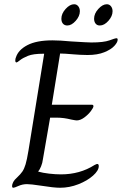

<svg xmlns="http://www.w3.org/2000/svg" viewBox="-20 -884 574 904"><path d="M37 -7Q37 -28 60 -48Q77 -64 85.5 -76.5Q94 -89 100.5 -110.5Q107 -132 114 -175L188 -631H184Q136 -631 111.5 -621Q87 -611 74 -600.5Q61 -590 58 -590Q52 -590 52 -599Q52 -608 55 -614Q66 -649 109 -671.5Q152 -694 227 -694Q262 -694 314 -689Q394 -684 410 -684Q468 -684 495.5 -694Q523 -704 527 -704Q531 -704 532.5 -702.5Q534 -701 534 -697Q534 -685 518.5 -668Q503 -651 471 -638Q439 -625 392 -625Q374 -625 357.5 -626Q341 -627 328 -628Q282 -632 263 -632L224 -391H412Q420 -391 420 -384Q420 -377 407.5 -360.5Q395 -344 376.5 -330.5Q358 -317 341 -317Q336 -317 316 -321Q280 -330 249 -330H216L182 -134Q180 -117 173.5 -101Q167 -85 160 -77V-76Q181 -70 211 -66.5Q241 -63 267 -63Q356 -63 425 -107Q428 -108 431.5 -110Q435 -112 438 -112Q445 -112 445 -102Q445 -81 418 -57Q391 -33 349 -16.5Q307 0 263 0Q233 0 171 -10Q125 -17 107 -17Q86 -17 67 -8.5Q48 0 43 0Q37 0 37 -7ZM269 -796Q269 -820 289 -842Q309 -864 329 -864Q341 -864 348.5 -854.5Q356 -845 356 -831Q356 -808 336.5 -786Q317 -764 297 -764Q284 -764 276.5 -772.5Q269 -781 269 -796ZM423 -796Q423 -820 443 -842Q463 -864 483 -864Q495 -864 502.5 -854.5Q510 -845 510 -831Q510 -808 490.5 -786Q471 -764 450 -764Q437 -764 430 -773Q423 -782 423 -796Z"/></svg>

Font: Charm
Style: Regular
Weight: 400
Designer: Katatrad Aksorn Co.,Ltd.
Foundry: Cadson Demak Co.,Ltd.
Version: Version 1.001